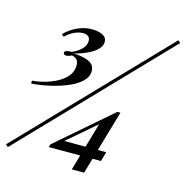

<svg xmlns="http://www.w3.org/2000/svg" viewBox="-141 -943 1103 1146"><g transform="rotate(15 411.0 -369.5)"><path d="M820 -824 835 -811 2 55 -13 42ZM306 -754Q346 -754 372 -741Q398 -728 398 -700Q398 -679 382 -660Q366 -641 341 -626.5Q316 -612 287.5 -601.5Q259 -591 235 -586Q291 -585 329.5 -568.5Q368 -552 368 -512Q368 -475 336 -445.5Q304 -416 253 -395.5Q202 -375 145 -362.5Q88 -350 38 -347V-365Q78 -368 119.5 -380Q161 -392 195.5 -411.5Q230 -431 251 -458.5Q272 -486 272 -520Q272 -547 259.5 -558.5Q247 -570 229 -572Q218 -566 210 -564Q202 -562 197 -562Q191 -562 185 -565Q179 -568 179 -575Q179 -585 191.5 -589Q204 -593 223 -592Q258 -607 281 -630Q304 -653 304 -681Q304 -700 292 -709Q280 -718 261 -718Q236 -718 209.5 -706.5Q183 -695 153 -667L139 -679Q154 -696 179 -713Q204 -730 236.5 -742Q269 -754 306 -754ZM579 -317 584 -296 285 -39 304 -67H577L560 -8H238L243 -26ZM598 -317 481 85H405L497 -232L579 -317Z"/></g></svg>

Font: Playfair Display
Style: Bold Italic
Weight: 700
Italic angle: -14°
Designer: Claus Eggers Sørensen
Foundry: Claus Eggers Sørensen
Version: Version 1.203